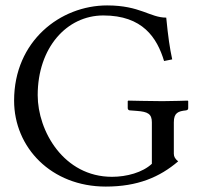

<svg xmlns="http://www.w3.org/2000/svg" viewBox="-20 -678 733 708"><path d="M375 -658C203 -658 32 -527 32 -307C32 -134 169 10 370 10C488 10 569 -25 637 -83C626 -92 621 -100 621 -111V-227C621 -262 637 -268 666 -271C671 -272 674 -274 674 -279V-305L672 -307C672 -307 614 -305 579 -305C540 -305 453 -307 453 -307L451 -305V-279C451 -274 455 -271 459 -271L485 -269C525 -266 540 -258 540 -227V-74C506 -42 447 -26 393 -26C215 -26 119 -195 119 -327C119 -502 226 -621 361 -621C506 -621 559 -539 585 -453L615 -459C606 -501 600 -541 593 -613C533 -613 497 -658 375 -658Z"/></svg>

Font: Linux Libertine O C
Style: Regular
Weight: 400
Designer: Philipp H. Poll
Foundry: Philipp H. Poll
Version: Version 4.0.3